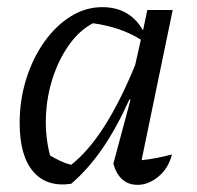

<svg xmlns="http://www.w3.org/2000/svg" viewBox="-20 -511 551 537"><path d="M179 3Q111 13 73 -31Q35 -75 35 -167Q35 -232 53.5 -290.5Q72 -349 104 -394Q136 -439 177.5 -465Q219 -491 266 -491Q343 -491 380 -426L392 -483H463L376 -63Q396 -65 417 -69Q438 -73 461 -79Q451 -40 423 -17Q395 6 365 6Q314 6 297 -53L345 -232L342 -233Q306 -153 266 -95Q226 -37 179 3ZM120 -76Q134 -68 148.5 -61Q163 -54 179 -50Q274 -124 358 -329L374 -400Q319 -435 240 -446Q202 -426 173.5 -386Q145 -346 128 -294.5Q111 -243 108.5 -186.5Q106 -130 120 -76Z"/></svg>

Font: Piazzolla
Style: Italic
Weight: 400
Italic angle: -11.3°
Designer: Juan Pablo del Peral
Foundry: Huerta Tipografica
Version: Version 1.330